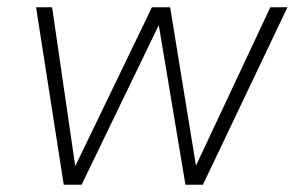

<svg xmlns="http://www.w3.org/2000/svg" viewBox="-20 -507 810 527"><path d="M155 0 79 -487H123L190 -27H175L397 -487H447L522 -27H506L722 -487H769L537 0H489L413 -455H424L204 0Z"/></svg>

Font: Nunito Sans 10pt SemiCondensed ExtraLight
Style: Italic
Weight: 250
Width: 4
Italic angle: -9°
Designer: Vernon Adams
Foundry: Vernon Adams
Version: Version 3.101;gftools[0.9.27]